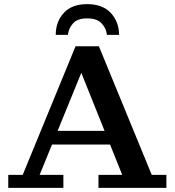

<svg xmlns="http://www.w3.org/2000/svg" viewBox="-20 -910 846 930"><path d="M20 0V-63H90L346 -686H459L715 -63H786V0H457V-63H572L353 -609H395L172 -63H287V0ZM209 -210V-276H540V-210ZM250 -741Q250 -805 289 -847.5Q328 -890 402 -890Q477 -890 516.5 -847.5Q556 -805 557 -741H498Q495 -772 472.5 -796.5Q450 -821 402 -821Q355 -821 333.5 -796.5Q312 -772 309 -741Z"/></svg>

Font: Montagu Slab 120pt Medium
Style: Regular
Weight: 500
Designer: Florian Karsten
Foundry: Florian Karsten
Version: Version 1.000